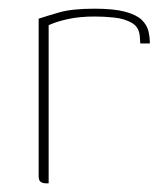

<svg xmlns="http://www.w3.org/2000/svg" viewBox="-20 -422 387 442"><path d="M92 0H86Q78 0 73.5 -3.5Q69 -7 69 -16V-379Q87 -385 116.5 -393.5Q146 -402 198 -402Q242 -402 268 -395Q294 -388 306 -376.5Q318 -365 321.5 -351Q325 -337 325 -322H303L302 -336Q301 -359 284 -369Q267 -379 243.5 -381.5Q220 -384 198 -384Q163 -384 136 -378Q109 -372 92 -364Z"/></svg>

Font: Genos Thin Thin
Style: Regular
Weight: 250
Version: Version 1.010